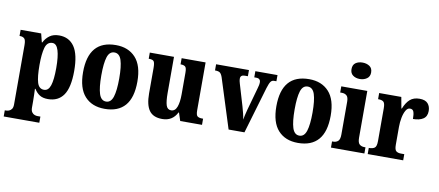

<svg xmlns="http://www.w3.org/2000/svg" viewBox="-82 -1100 3790 1657"><g transform="rotate(10 1813.0 -272.0)"><path d="M9 226V172H21Q31 172 44.5 167.5Q58 163 68.5 149.5Q79 136 79 108V-411Q79 -457 65 -469.5Q51 -482 28 -482H23V-536H203L222 -461H226Q244 -498 276.5 -522Q309 -546 360 -546Q447 -546 493.5 -478.5Q540 -411 540 -266Q540 -121 494 -54.5Q448 12 358 12Q313 12 285 -6Q257 -24 238 -56H233Q234 -32 235 -3.5Q236 25 236 55V107Q236 135 246.5 149Q257 163 270.5 167.5Q284 172 293 172H321V226ZM311 -61Q350 -61 366.5 -111.5Q383 -162 383 -265Q383 -364 366.5 -418Q350 -472 314 -472Q267 -472 251.5 -417.5Q236 -363 236 -266Q236 -162 251.5 -111.5Q267 -61 311 -61Z M854 10Q743 10 680 -59.5Q617 -129 617 -270Q617 -549 857 -549Q966 -549 1029.5 -480Q1093 -411 1093 -270Q1093 -129 1032.5 -59.5Q972 10 854 10ZM856 -54Q899 -54 916.5 -109Q934 -164 934 -270Q934 -376 916.5 -430Q899 -484 855 -484Q811 -484 794 -430Q777 -376 777 -270Q777 -164 794.5 -109Q812 -54 856 -54Z M1359 10Q1280 10 1245 -38.5Q1210 -87 1210 -188V-411Q1210 -454 1200.5 -468Q1191 -482 1158 -482H1155V-536H1367V-219Q1367 -148 1378 -112.5Q1389 -77 1422 -77Q1457 -77 1472.5 -118Q1488 -159 1488 -228V-419Q1488 -462 1474.5 -472Q1461 -482 1437 -482H1434V-536H1644V-117Q1644 -73 1658.5 -63.5Q1673 -54 1697 -54H1707V0H1516L1493 -70H1489Q1449 10 1359 10Z M1802 -435Q1792 -463 1779 -472.5Q1766 -482 1736 -482V-536H2024V-482H1997Q1959 -482 1959 -450Q1959 -438 1961.5 -427Q1964 -416 1967 -406L2023 -218Q2032 -187 2039 -158.5Q2046 -130 2049 -106Q2053 -125 2058 -149Q2063 -173 2070 -197L2125 -394Q2130 -411 2132.5 -423.5Q2135 -436 2135 -451Q2135 -464 2126 -473Q2117 -482 2096 -482H2080V-536H2274V-482H2253Q2235 -482 2224 -467Q2213 -452 2200 -410L2079 0H1940Z M2548 10Q2437 10 2374 -59.5Q2311 -129 2311 -270Q2311 -549 2551 -549Q2660 -549 2723.5 -480Q2787 -411 2787 -270Q2787 -129 2726.5 -59.5Q2666 10 2548 10ZM2550 -54Q2593 -54 2610.5 -109Q2628 -164 2628 -270Q2628 -376 2610.5 -430Q2593 -484 2549 -484Q2505 -484 2488 -430Q2471 -376 2471 -270Q2471 -164 2488.5 -109Q2506 -54 2550 -54Z M2979 -626Q2943 -626 2918.5 -644Q2894 -662 2894 -698Q2894 -736 2918.5 -753Q2943 -770 2979 -770Q3014 -770 3040 -753Q3066 -736 3066 -698Q3066 -662 3040 -644Q3014 -626 2979 -626ZM2837 0V-54H2847Q2873 -54 2889.5 -69Q2906 -84 2906 -127V-414Q2906 -454 2889.5 -468Q2873 -482 2848 -482H2833V-536H3061V-126Q3061 -83 3077.5 -68.5Q3094 -54 3120 -54H3130V0Z M3159 0V-54H3163Q3193 -54 3210 -66.5Q3227 -79 3227 -126V-414Q3227 -458 3212.5 -470Q3198 -482 3169 -482H3165V-536H3359L3377 -438H3381Q3403 -493 3434.5 -520.5Q3466 -548 3518 -548Q3568 -548 3590.5 -522.5Q3613 -497 3613 -457Q3613 -409 3580 -387.5Q3547 -366 3491 -366Q3491 -407 3483.5 -428.5Q3476 -450 3451 -450Q3429 -450 3414 -423.5Q3399 -397 3391.5 -357.5Q3384 -318 3384 -276V-121Q3384 -77 3399.5 -65.5Q3415 -54 3440 -54H3470V0Z"/></g></svg>

Font: Noto Serif Ethiopic Condensed ExtraBold
Style: Regular
Weight: 800
Width: 3
Designer: Monotype Design Team
Foundry: Monotype Imaging Inc.
Version: Version 2.102; ttfautohint (v1.8.4.7-5d5b)